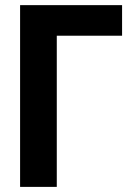

<svg xmlns="http://www.w3.org/2000/svg" viewBox="-20 -731 529 751"><path d="M457.5 -591.3H202.1V0H58.6V-710.9H457.5Z"/></svg>

Font: MAUL Condensed Bold
Style: Condensed Bold
Weight: 700
Designer: MAUL
Version: Version 1.0; 2020; ttfautohint (v1.8.3)